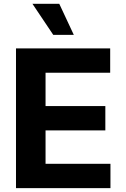

<svg xmlns="http://www.w3.org/2000/svg" viewBox="-20 -979 653 999"><path d="M63.2 -727.3H553.3V-600.5H217V-427.2H528.1V-300.4H217V-126.8H554.7V0H63.2ZM148.8 -959.2H288.4L364 -797.6H257.1Z"/></svg>

Font: Inter P
Style: Bold
Weight: 700
Designer: Rasmus Andersson
Foundry: rsms
Version: Version 3.018;git-588b23468